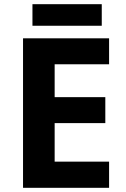

<svg xmlns="http://www.w3.org/2000/svg" viewBox="-20 -897 600 917"><path d="M501 0H90V-714H501V-590H241V-433H483V-309H241V-125H501ZM466 -877V-774H135V-877Z"/></svg>

Font: Noto Sans Sundanese
Style: Regular
Weight: 400
Designer: Monotype Design Team (Regular), Sérgio L. Martins (other weights)
Foundry: Monotype Imaging Inc.
Version: Version 2.003